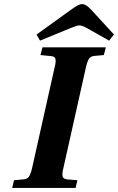

<svg xmlns="http://www.w3.org/2000/svg" viewBox="-20 -925 581 945"><path d="M160 -755 332 -879Q368 -905 384 -905Q403 -905 429 -877L541 -755L517 -725L411 -785Q385 -800 370 -800Q359 -800 328 -787L177 -725ZM40 0 49 -38 94 -42Q114 -43 122.5 -55.5Q131 -68 138 -98L249 -594Q256 -621 253 -634.5Q250 -648 230 -649L179 -654L189 -692H501L491 -654L447 -650Q427 -649 418.5 -636.5Q410 -624 403 -594L292 -98Q285 -71 288 -57.5Q291 -44 311 -42L361 -38L352 0Z"/></svg>

Font: Heuristica
Style: Bold Italic
Weight: 700
Italic angle: -13°
Version: Version 1.0.2